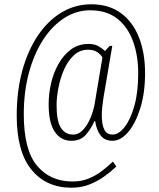

<svg xmlns="http://www.w3.org/2000/svg" viewBox="-20 -734 744 896"><path d="M313 142Q196 142 127 58Q58 -26 58 -195Q58 -309 84 -404Q110 -499 157 -568.5Q204 -638 267.5 -676Q331 -714 406 -714Q488 -714 544 -673Q600 -632 628.5 -559.5Q657 -487 657 -393Q657 -300 634.5 -228.5Q612 -157 577.5 -117Q543 -77 505 -77Q468 -77 449 -102.5Q430 -128 424 -169H421Q405 -133 380.5 -105Q356 -77 312 -77Q265 -77 236 -118.5Q207 -160 207 -248Q207 -295 218 -344Q229 -393 252.5 -435Q276 -477 311 -503Q346 -529 394 -529Q422 -529 441 -517.5Q460 -506 470 -496L492 -520H504L463 -279Q459 -253 457 -233Q455 -213 455 -195Q455 -153 466.5 -129.5Q478 -106 506 -106Q534 -106 561.5 -141Q589 -176 607 -240Q625 -304 625 -391Q625 -475 600.5 -542Q576 -609 526.5 -647.5Q477 -686 401 -686Q336 -686 279.5 -649.5Q223 -613 181 -548Q139 -483 115 -394.5Q91 -306 91 -201Q91 -35 152.5 39Q214 113 319 113Q361 113 395.5 98.5Q430 84 457.5 62.5Q485 41 507 20L523 43Q498 67 466.5 89.5Q435 112 397 127Q359 142 313 142ZM321 -106Q348 -106 369 -129.5Q390 -153 403 -185.5Q416 -218 421 -245L458 -466Q450 -480 433.5 -491Q417 -502 391 -502Q352 -502 324 -475.5Q296 -449 278.5 -408.5Q261 -368 252.5 -323.5Q244 -279 244 -243Q244 -168 264.5 -137Q285 -106 321 -106Z"/></svg>

Font: Noto Serif Ethiopic ExtraCondensed ExtraLight
Style: Regular
Weight: 200
Width: 2
Designer: Monotype Design Team
Foundry: Monotype Imaging Inc.
Version: Version 2.102; ttfautohint (v1.8.4.7-5d5b)